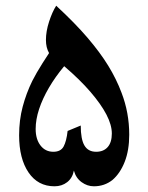

<svg xmlns="http://www.w3.org/2000/svg" viewBox="-20 -787 519 673"><path d="M171 -134Q113 -134 80 -182.5Q47 -231 47 -313Q47 -366 59.5 -413Q72 -460 93 -503Q100 -517 109 -532.5Q118 -548 129 -565.5Q140 -583 152 -601Q141 -620 141 -647Q141 -677 152 -711Q163 -745 177 -767Q243 -706 287 -654.5Q331 -603 359.5 -556.5Q388 -510 406 -462Q433 -392 433 -315Q433 -260 417 -219.5Q401 -179 374 -156Q346 -134 309 -134Q286 -134 266 -148.5Q246 -163 239 -189Q234 -163 215.5 -148.5Q197 -134 171 -134ZM167 -255Q193 -255 203 -273.5Q213 -292 217 -328L263 -347Q263 -299 276 -277Q289 -255 317 -255Q343 -255 357.5 -271.5Q372 -288 372 -319Q372 -349 353 -385.5Q334 -422 297 -465Q260 -508 205 -555Q174 -518 151.5 -479.5Q129 -441 117 -404.5Q105 -368 105 -335Q105 -299 122 -277Q139 -255 167 -255Z"/></svg>

Font: Noto Naskh Arabic UI
Style: Regular
Weight: 400
Designer: Monotype Design Team, David Williams, Mohamad Dakak and Nizar Qandah
Foundry: Monotype Imaging Inc.
Version: Version 2.014